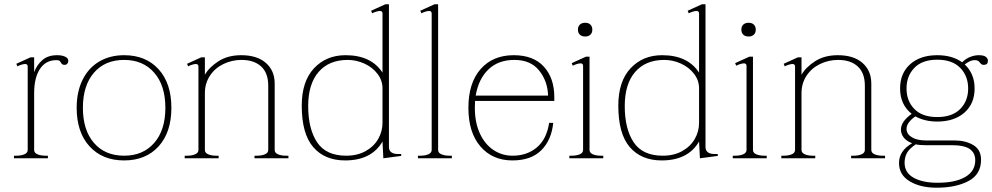

<svg xmlns="http://www.w3.org/2000/svg" viewBox="-20 -737 4620 894"><path d="M298 -454Q298 -446 293.5 -440.5Q289 -435 281 -435Q270 -435 266 -442Q262 -449 258 -453Q254 -457 243 -457Q193 -457 166 -416Q139 -375 139 -303V-39Q139 -25 154.5 -18.5Q170 -12 192 -12H203V0H45V-12H56Q78 -12 93.5 -18.5Q109 -25 109 -39V-427Q109 -439 97 -439Q90 -439 79 -435.5Q68 -432 61 -428L56 -440L122 -470H139V-401Q151 -434 177 -457Q203 -480 246 -480Q269 -480 283.5 -473Q298 -466 298 -454Z M337 -235Q337 -310 364.5 -365.5Q392 -421 442 -450.5Q492 -480 558 -480Q659 -480 718.5 -414.5Q778 -349 778 -235Q778 -121 718.5 -55.5Q659 10 558 10Q457 10 397 -55.5Q337 -121 337 -235ZM750 -235Q750 -339 698 -398.5Q646 -458 558 -458Q469 -458 417.5 -398.5Q366 -339 366 -235Q366 -131 417.5 -71.5Q469 -12 558 -12Q646 -12 698 -71.5Q750 -131 750 -235Z M1323 -12V0H1165V-12H1176Q1198 -12 1213.5 -18.5Q1229 -25 1229 -39V-338Q1229 -397 1196 -427.5Q1163 -458 1104 -458Q1060 -458 1020.5 -439Q981 -420 957.5 -384.5Q934 -349 934 -303V-39Q934 -25 949.5 -18.5Q965 -12 987 -12H998V0H840V-12H851Q873 -12 888.5 -18.5Q904 -25 904 -39V-427Q904 -439 892 -439Q885 -439 874 -435.5Q863 -432 856 -428L851 -440L917 -470H934V-389Q954 -424 997.5 -452Q1041 -480 1103 -480Q1177 -480 1218 -444Q1259 -408 1259 -348V-39Q1259 -25 1274.5 -18.5Q1290 -12 1312 -12Z M1385 -245Q1385 -358 1442 -419Q1499 -480 1589 -480Q1708 -480 1761 -399V-674Q1761 -686 1749 -686Q1742 -686 1731 -682.5Q1720 -679 1713 -675L1708 -687L1774 -717H1791V-52Q1791 -36 1802 -28Q1813 -20 1831 -20H1848V-11L1765 0L1761 -78Q1710 10 1587 10Q1492 10 1438.5 -52Q1385 -114 1385 -245ZM1761 -165V-326Q1761 -363 1737.5 -393.5Q1714 -424 1676.5 -441Q1639 -458 1599 -458Q1512 -458 1463.5 -402Q1415 -346 1415 -243Q1415 -137 1456.5 -74.5Q1498 -12 1592 -12Q1644 -12 1682.5 -33.5Q1721 -55 1741 -90Q1761 -125 1761 -165Z M1926 -12H1937Q1959 -12 1974.5 -18.5Q1990 -25 1990 -39V-674Q1990 -686 1978 -686Q1971 -686 1960 -682.5Q1949 -679 1942 -675L1937 -687L2003 -717H2020V-39Q2020 -25 2035.5 -18.5Q2051 -12 2073 -12H2084V0H1926Z M2192 -267Q2191 -257 2191 -235Q2191 -167 2214 -116.5Q2237 -66 2277 -39Q2317 -12 2367 -12Q2433 -12 2479 -50Q2525 -88 2537 -165H2556Q2548 -85 2500.5 -37.5Q2453 10 2366 10Q2273 10 2217 -55Q2161 -120 2161 -235Q2161 -351 2218 -415.5Q2275 -480 2372 -480Q2464 -480 2512.5 -426.5Q2561 -373 2561 -285V-267ZM2195 -292H2532Q2530 -359 2490.5 -408.5Q2451 -458 2375 -458Q2300 -458 2254 -413.5Q2208 -369 2195 -292Z M2671 -599Q2671 -614 2680 -622.5Q2689 -631 2705 -631Q2720 -631 2729 -622.5Q2738 -614 2738 -599Q2738 -584 2729 -575.5Q2720 -567 2705 -567Q2689 -567 2680 -575.5Q2671 -584 2671 -599ZM2631 -12H2642Q2664 -12 2679.5 -18.5Q2695 -25 2695 -39V-430Q2695 -442 2683 -442Q2676 -442 2665 -438.5Q2654 -435 2647 -431L2642 -443L2708 -473H2725V-39Q2725 -25 2740.5 -18.5Q2756 -12 2778 -12H2789V0H2631Z M2859 -245Q2859 -358 2916 -419Q2973 -480 3063 -480Q3182 -480 3235 -399V-674Q3235 -686 3223 -686Q3216 -686 3205 -682.5Q3194 -679 3187 -675L3182 -687L3248 -717H3265V-52Q3265 -36 3276 -28Q3287 -20 3305 -20H3322V-11L3239 0L3235 -78Q3184 10 3061 10Q2966 10 2912.5 -52Q2859 -114 2859 -245ZM3235 -165V-326Q3235 -363 3211.5 -393.5Q3188 -424 3150.5 -441Q3113 -458 3073 -458Q2986 -458 2937.5 -402Q2889 -346 2889 -243Q2889 -137 2930.5 -74.5Q2972 -12 3066 -12Q3118 -12 3156.5 -33.5Q3195 -55 3215 -90Q3235 -125 3235 -165Z M3432 -599Q3432 -614 3441 -622.5Q3450 -631 3466 -631Q3481 -631 3490 -622.5Q3499 -614 3499 -599Q3499 -584 3490 -575.5Q3481 -567 3466 -567Q3450 -567 3441 -575.5Q3432 -584 3432 -599ZM3392 -12H3403Q3425 -12 3440.5 -18.5Q3456 -25 3456 -39V-430Q3456 -442 3444 -442Q3437 -442 3426 -438.5Q3415 -435 3408 -431L3403 -443L3469 -473H3486V-39Q3486 -25 3501.5 -18.5Q3517 -12 3539 -12H3550V0H3392Z M4101 -12V0H3943V-12H3954Q3976 -12 3991.5 -18.5Q4007 -25 4007 -39V-338Q4007 -397 3974 -427.5Q3941 -458 3882 -458Q3838 -458 3798.5 -439Q3759 -420 3735.5 -384.5Q3712 -349 3712 -303V-39Q3712 -25 3727.5 -18.5Q3743 -12 3765 -12H3776V0H3618V-12H3629Q3651 -12 3666.5 -18.5Q3682 -25 3682 -39V-427Q3682 -439 3670 -439Q3663 -439 3652 -435.5Q3641 -432 3634 -428L3629 -440L3695 -470H3712V-389Q3732 -424 3775.5 -452Q3819 -480 3881 -480Q3955 -480 3996 -444Q4037 -408 4037 -348V-39Q4037 -25 4052.5 -18.5Q4068 -12 4090 -12Z M4580 -454Q4580 -435 4561 -435Q4554 -435 4550.5 -437.5Q4547 -440 4543 -445Q4539 -451 4533.5 -454Q4528 -457 4517 -457Q4498 -457 4472 -437Q4518 -394 4518 -325Q4518 -254 4470.5 -212.5Q4423 -171 4344 -171Q4287 -171 4242 -195Q4201 -166 4201 -137Q4201 -113 4225.5 -98Q4250 -83 4292 -83H4425Q4476 -83 4512 -61.5Q4548 -40 4548 7Q4548 75 4489.5 106Q4431 137 4341 137Q4265 137 4215.5 107Q4166 77 4166 22Q4166 -35 4227 -70Q4201 -80 4188 -96.5Q4175 -113 4175 -134Q4175 -171 4225 -207Q4171 -250 4171 -325Q4171 -396 4218 -438Q4265 -480 4344 -480Q4414 -480 4460 -447Q4477 -464 4497.5 -472Q4518 -480 4538 -480Q4560 -480 4570 -472.5Q4580 -465 4580 -454ZM4344 -459Q4274 -459 4237.5 -421Q4201 -383 4201 -325Q4201 -267 4237.5 -229.5Q4274 -192 4344 -192Q4414 -192 4451 -229.5Q4488 -267 4488 -325Q4488 -383 4451 -421Q4414 -459 4344 -459ZM4244 -65Q4213 -44 4202.5 -24Q4192 -4 4192 21Q4192 67 4234 90.5Q4276 114 4346 114Q4428 114 4474.5 87Q4521 60 4521 9Q4521 -25 4495.5 -43Q4470 -61 4411 -61H4287Q4260 -61 4244 -65Z"/></svg>

Font: Taviraj Thin
Style: Regular
Weight: 100
Designer: Katatrad Team
Foundry: CadsonDemak
Version: Version 1.030